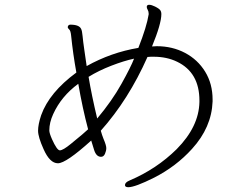

<svg xmlns="http://www.w3.org/2000/svg" viewBox="-20 -753 1040 802"><path d="M615 -559Q654 -654 654 -694Q654 -705 648.5 -711.5Q643 -718 628 -725.5Q613 -733 603 -733Q593 -733 593 -724Q593 -719 597 -712Q601 -705 601 -696V-693Q593 -642 558 -553Q444 -534 342 -477Q337 -512 332 -546Q327 -580 325 -602Q323 -624 319 -632Q311 -650 274 -650Q267 -650 264 -644L263 -640Q263 -635 269 -630Q275 -625 277 -605Q285 -527 299 -450Q186 -367 152 -272Q139 -233 139 -207Q139 -181 162 -130Q188 -71 222 -71Q256 -71 361 -166L373 -127Q382 -98 402 -98Q413 -98 418.5 -110.5Q424 -123 424 -134.5Q424 -146 412 -174Q406 -189 401 -207Q517 -337 596 -515Q603 -516 610 -516H622Q677 -516 720 -495Q813 -450 813 -333V-327Q811 -224 718 -130Q634 -47 521 1Q502 9 502 20Q502 29 516 29Q544 29 624 -11Q716 -58 782 -131Q864 -221 868 -329V-337Q868 -403 837 -453.5Q806 -504 753 -532Q700 -560 635 -560ZM540 -508Q527 -474 487.5 -403Q448 -332 386 -258Q363 -354 350 -432Q392 -458 445 -478.5Q498 -499 540 -508ZM348 -213Q335 -200 276 -152Q243 -125 230 -125Q218 -125 197 -172Q186 -197 186 -208Q186 -241 202 -276Q236 -351 307 -403Q325 -299 348 -213Z"/></svg>

Font: LXGW WenKai TC Light
Style: Regular
Weight: 300
Designer: LXGW / Fontworks Inc.
Foundry: LXGW / Fontworks Inc.
Version: Version 1.330